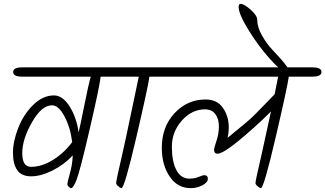

<svg xmlns="http://www.w3.org/2000/svg" viewBox="-20 -984 1681 992"><path d="M95 -636H617Q664 -636 664 -612Q664 -588 617 -588H500Q495 -539 444 -319Q393 -99 376 -56Q359 -13 348 -12Q342 -12 335 -19Q328 -26 328 -33.5Q328 -41 341 -87.5Q354 -134 356 -181Q311 -133 251 -103Q191 -73 141 -73Q91 -73 69 -105Q47 -137 47 -195Q47 -253 74 -322.5Q101 -392 151 -441.5Q201 -491 259 -491Q304 -491 340 -433.5Q376 -376 386 -300Q393 -326 415 -436.5Q437 -547 449 -588H95Q48 -588 48 -612Q48 -636 95 -636ZM140 -122Q196 -122 254 -158Q312 -194 353 -250Q343 -328 312.5 -384Q282 -440 249 -440Q195 -440 145 -352Q95 -264 95 -193Q95 -122 140 -122Z M573 -636H870Q917 -636 917 -612Q917 -588 870 -588H752Q746 -539 684.5 -275.5Q623 -12 608 -12Q602 -12 591 -21.5Q580 -31 580 -38.5Q580 -46 589 -86.5Q598 -127 614 -197Q630 -267 663 -426Q696 -585 697 -588H573Q526 -588 526 -612Q526 -636 573 -636Z M1105 -190H1103Q1086 -190 1086 -210Q1086 -219 1098.5 -256.5Q1111 -294 1111 -331.5Q1111 -369 1093 -394Q1075 -419 1039 -419Q971 -419 919.5 -361Q868 -303 868 -226Q868 -149 891.5 -105Q915 -61 959 -61Q985 -61 1007 -70Q1029 -79 1034 -79Q1054 -79 1054 -60.5Q1054 -42 1026.5 -27Q999 -12 965 -12Q897 -12 856.5 -72Q816 -132 816 -220Q816 -329 882 -399.5Q948 -470 1042 -470Q1102 -470 1132 -426.5Q1162 -383 1162 -325Q1162 -298 1156 -272Q1255 -353 1271.5 -368Q1288 -383 1312.5 -408Q1337 -433 1363 -460Q1389 -487 1399 -497Q1408 -539 1417 -588H879Q832 -588 832 -612Q832 -636 879 -636H1594Q1641 -636 1641 -612Q1641 -588 1594 -588H1472Q1466 -539 1404.5 -275.5Q1343 -12 1328 -12Q1322 -12 1311 -21.5Q1300 -31 1300 -38.5Q1300 -46 1309 -86.5Q1318 -127 1334 -197Q1348 -260 1380 -408Q1331 -359 1291 -324Q1142 -190 1105 -190Z M1213 -948Q1213 -964 1223 -964Q1241 -964 1275 -934Q1309 -904 1309 -881Q1309 -844 1334 -800Q1359 -756 1389 -725Q1468 -641 1468 -628.5Q1468 -616 1454 -616Q1431 -616 1372 -682.5Q1313 -749 1263 -830.5Q1213 -912 1213 -948Z"/></svg>

Font: Kalam Light
Style: Regular
Weight: 300
Version: Version 2.001;PS 1.0;hotconv 1.0.79;makeotf.lib2.5.61930; tt